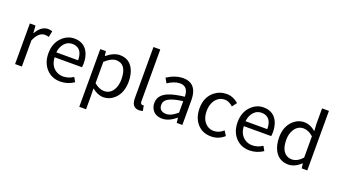

<svg xmlns="http://www.w3.org/2000/svg" viewBox="-77 -1490 4245 2412"><g transform="rotate(20 2045.0 -284.0)"><path d="M91.8 0V-543H167L174.8 -444.3H177.7Q231.4 -541 310.5 -554.7Q321.3 -556.6 332 -556.6Q368.2 -556.6 389.6 -544.9L373 -464.8Q349.6 -473.6 320.3 -473.6Q253.9 -473.6 206.1 -396.5Q193.4 -375 182.6 -348.6V0Z M698.2 12.7Q576.2 12.7 502.9 -75.2Q438.5 -153.3 438.5 -271.5Q438.5 -412.1 528.3 -494.1Q596.7 -556.6 683.6 -556.6Q815.4 -556.6 870.1 -446.3Q899.4 -384.8 899.4 -301.8Q899.4 -275.4 895.5 -250H529.3Q535.2 -136.7 613.3 -86.9Q655.3 -59.6 710 -59.6Q783.2 -60.5 845.7 -102.5L878.9 -43Q793 12.7 698.2 12.7ZM528.3 -315.4H819.3Q819.3 -451.2 727.5 -478.5Q707 -484.4 684.6 -484.4Q607.4 -484.4 562.5 -416Q534.2 -373 528.3 -315.4Z M1033.2 228.5V-543H1108.4L1116.2 -481.4H1119.1Q1210.9 -555.7 1292 -556.6Q1422.9 -556.6 1477.5 -439.5Q1508.8 -374 1508.8 -280.3Q1508.8 -125 1416 -43Q1353.5 12.7 1272.5 12.7Q1198.2 11.7 1122.1 -49.8L1124 44.9V228.5ZM1257.8 -63.5Q1340.8 -63.5 1383.8 -144.5Q1413.1 -200.2 1413.1 -279.3Q1411.1 -479.5 1270.5 -480.5Q1204.1 -479.5 1124 -405.3V-120.1Q1190.4 -63.5 1257.8 -63.5Z M1749 12.7Q1653.3 10.7 1652.3 -108.4V-795.9H1743.2V-101.6Q1744.1 -64.5 1769.5 -63.5Q1779.3 -63.5 1788.1 -65.4L1801.8 4.9Q1780.3 12.7 1749 12.7Z M2061.5 12.7Q1967.8 12.7 1925.8 -53.7Q1902.3 -91.8 1902.3 -140.6Q1902.3 -249 2028.3 -298.8Q2104.5 -329.1 2236.3 -343.8Q2234.4 -480.5 2125 -481.4Q2047.9 -480.5 1961.9 -422.9L1925.8 -486.3Q2035.2 -556.6 2139.6 -556.6Q2292 -556.6 2321.3 -406.2Q2328.1 -373 2328.1 -334V0H2252.9L2245.1 -65.4H2242.2Q2147.5 12.7 2061.5 12.7ZM2087.9 -59.6Q2152.3 -59.6 2225.6 -123Q2231.4 -127.9 2236.3 -131.8V-284.2Q2037.1 -259.8 2002 -190.4Q1992.2 -170.9 1992.2 -147.5Q1992.2 -76.2 2059.6 -62.5Q2073.2 -59.6 2087.9 -59.6Z M2713.9 12.7Q2589.8 12.7 2518.6 -78.1Q2459 -155.3 2459 -271.5Q2459 -418 2556.6 -499Q2627.9 -556.6 2721.7 -556.6Q2807.6 -555.7 2879.9 -493.2L2833 -431.6Q2777.3 -481.4 2724.6 -481.4Q2638.7 -481.4 2589.8 -405.3Q2554.7 -348.6 2554.7 -271.5Q2554.7 -152.3 2627 -95.7Q2668 -63.5 2722.7 -63.5Q2792 -64.5 2850.6 -117.2L2889.6 -55.7Q2814.5 12.7 2713.9 12.7Z M3227.5 12.7Q3105.5 12.7 3032.2 -75.2Q2967.8 -153.3 2967.8 -271.5Q2967.8 -412.1 3057.6 -494.1Q3126 -556.6 3212.9 -556.6Q3344.7 -556.6 3399.4 -446.3Q3428.7 -384.8 3428.7 -301.8Q3428.7 -275.4 3424.8 -250H3058.6Q3064.5 -136.7 3142.6 -86.9Q3184.6 -59.6 3239.3 -59.6Q3312.5 -60.5 3375 -102.5L3408.2 -43Q3322.3 12.7 3227.5 12.7ZM3057.6 -315.4H3348.6Q3348.6 -451.2 3256.8 -478.5Q3236.3 -484.4 3213.9 -484.4Q3136.7 -484.4 3091.8 -416Q3063.5 -373 3057.6 -315.4Z M3748 12.7Q3622.1 12.7 3562.5 -94.7Q3523.4 -167 3523.4 -271.5Q3523.4 -415 3611.3 -497.1Q3675.8 -556.6 3758.8 -556.6Q3830.1 -556.6 3894.5 -506.8Q3903.3 -500 3912.1 -493.2L3906.2 -586.9V-795.9H3998V0H3923.8L3915 -64.5H3913.1Q3834 11.7 3748 12.7ZM3767.6 -63.5Q3839.8 -64.5 3906.2 -137.7V-422.9Q3840.8 -480.5 3774.4 -480.5Q3697.3 -480.5 3652.3 -407.2Q3618.2 -350.6 3618.2 -272.5Q3618.2 -122.1 3703.1 -78.1Q3732.4 -63.5 3767.6 -63.5Z"/></g></svg>

Font: Taipei Sans TC Beta
Style: Regular
Weight: 400
Designer: JT Foundry
Foundry: JT Foundry
Version: Version 1.000